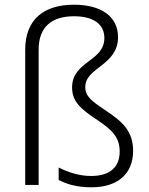

<svg xmlns="http://www.w3.org/2000/svg" viewBox="-20 -785 633 815"><path d="M481 -627C481 -715 410 -765 294 -765C169 -765 87 -705 87 -574V0H144V-574C144 -673 202 -716 294 -716C374 -716 423 -684 423 -624C423 -523 286 -526 286 -414C286 -353 323 -322 394 -275C456 -233 488 -203 488 -141C488 -78 449 -38 367 -38C316 -38 268 -54 229 -74V-21C264 -3 306 10 369 10C480 10 545 -48 545 -144C545 -230 498 -269 433 -313C367 -357 342 -376 342 -416C342 -499 481 -507 481 -627Z"/></svg>

Font: Noto Sans Gujarati Light
Style: Regular
Weight: 300
Designer: Jelle Bosma - Monotype Design Team, Universal Thirst
Foundry: Monotype Imaging Inc.
Version: Version 2.106